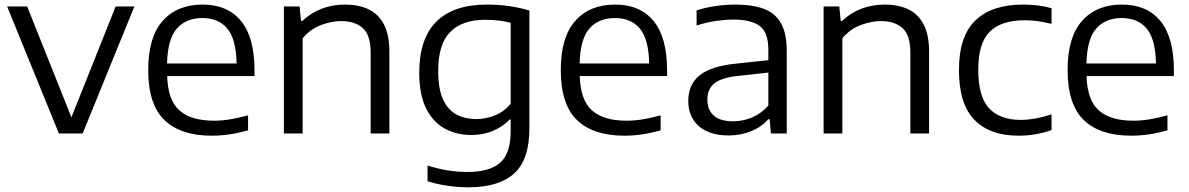

<svg xmlns="http://www.w3.org/2000/svg" viewBox="-20 -570 5077 820"><path d="M231.5 0 10.5 -542.5H96L285 -69L474 -542.5H554L333 0Z M884.5 9.5Q751.5 9.5 682.2 -57.2Q613 -124 613 -271Q613 -411.5 675 -481Q737 -550.5 845 -550.5Q951.5 -550.5 1009.2 -480.5Q1067 -410.5 1067 -269V-245H694Q697 -142 746.5 -98.2Q796 -54.5 894.5 -54.5Q927.5 -54.5 963.8 -60.5Q1000 -66.5 1039.5 -77.5V-13.5Q997.5 -1.5 959.5 4Q921.5 9.5 884.5 9.5ZM844 -493Q775 -493 735.5 -448.2Q696 -403.5 693.5 -299H990.5Q988.5 -403 950.8 -448Q913 -493 844 -493Z M1192.5 0V-542.5H1259.5L1265.5 -480.5H1271Q1346 -550.5 1454.5 -550.5Q1510.5 -550.5 1553 -530.8Q1595.5 -511 1619.2 -466.5Q1643 -422 1643 -349V0H1563V-346Q1563 -420.5 1529.2 -450.2Q1495.5 -480 1437 -480Q1397 -480 1351.5 -463.2Q1306 -446.5 1272.5 -406.5V0Z M1979 230Q1939 230 1892.8 223.5Q1846.5 217 1806 204V137Q1852 151.5 1894.5 158Q1937 164.5 1975.5 164.5Q2071 164.5 2116 125Q2161 85.5 2161 -10.5V-59.5H2156.5Q2128 -29.5 2086.2 -11.5Q2044.5 6.5 1992 6.5Q1931 6.5 1880.8 -20.2Q1830.5 -47 1800.5 -105.8Q1770.5 -164.5 1770.5 -260Q1770.5 -405 1843.8 -477.8Q1917 -550.5 2059.5 -550.5Q2156.5 -550.5 2241 -525V-23Q2241 112 2175.8 171Q2110.5 230 1979 230ZM2014.5 -61.5Q2054.5 -61.5 2093.8 -77.2Q2133 -93 2161 -127V-472.5Q2140 -478.5 2112 -482Q2084 -485.5 2052.5 -485.5Q1954 -485.5 1902.8 -433.5Q1851.5 -381.5 1851.5 -267.5Q1851.5 -189 1872.8 -144Q1894 -99 1930.8 -80.2Q1967.5 -61.5 2014.5 -61.5Z M2646.5 9.5Q2513.5 9.5 2444.2 -57.2Q2375 -124 2375 -271Q2375 -411.5 2437 -481Q2499 -550.5 2607 -550.5Q2713.5 -550.5 2771.2 -480.5Q2829 -410.5 2829 -269V-245H2456Q2459 -142 2508.5 -98.2Q2558 -54.5 2656.5 -54.5Q2689.5 -54.5 2725.8 -60.5Q2762 -66.5 2801.5 -77.5V-13.5Q2759.5 -1.5 2721.5 4Q2683.5 9.5 2646.5 9.5ZM2606 -493Q2537 -493 2497.5 -448.2Q2458 -403.5 2455.5 -299H2752.5Q2750.5 -403 2712.8 -448Q2675 -493 2606 -493Z M3092.5 8.5Q3010.5 8.5 2965 -31Q2919.5 -70.5 2919.5 -139Q2919.5 -209 2968 -248.2Q3016.5 -287.5 3125 -298.5L3261.5 -313V-356.5Q3261.5 -433 3223.8 -459.8Q3186 -486.5 3111.5 -486.5Q3078.5 -486.5 3037.2 -480.5Q2996 -474.5 2955 -461V-525.5Q2992 -538 3036.5 -544.2Q3081 -550.5 3121 -550.5Q3193 -550.5 3241.8 -532.5Q3290.5 -514.5 3315.2 -471.2Q3340 -428 3340 -352.5V0H3272.5L3267 -61H3261.5Q3233 -28 3188.2 -9.8Q3143.5 8.5 3092.5 8.5ZM3001 -145.5Q3001 -101 3028.2 -76.5Q3055.5 -52 3111.5 -52Q3152 -52 3191 -68Q3230 -84 3261.5 -119V-260L3130 -245.5Q3060 -238 3030.5 -213.5Q3001 -189 3001 -145.5Z M3497.5 0V-542.5H3564.5L3570.5 -480.5H3576Q3651 -550.5 3759.5 -550.5Q3815.5 -550.5 3858 -530.8Q3900.5 -511 3924.2 -466.5Q3948 -422 3948 -349V0H3868V-346Q3868 -420.5 3834.2 -450.2Q3800.5 -480 3742 -480Q3702 -480 3656.5 -463.2Q3611 -446.5 3577.5 -406.5V0Z M4330 9.5Q4207.5 9.5 4141.5 -58.2Q4075.5 -126 4075.5 -271Q4075.5 -415.5 4146 -483Q4216.5 -550.5 4349.5 -550.5Q4381 -550.5 4412.2 -546.8Q4443.5 -543 4471 -535V-468Q4442 -475.5 4414 -479.5Q4386 -483.5 4356.5 -483.5Q4256.5 -483.5 4207.2 -434.8Q4158 -386 4158 -272.5Q4158 -157 4204.2 -107.5Q4250.5 -58 4339.5 -58Q4368 -58 4399.8 -63.5Q4431.5 -69 4471 -81.5V-14.5Q4403.5 9.5 4330 9.5Z M4811 9.5Q4678 9.5 4608.8 -57.2Q4539.5 -124 4539.5 -271Q4539.5 -411.5 4601.5 -481Q4663.5 -550.5 4771.5 -550.5Q4878 -550.5 4935.8 -480.5Q4993.5 -410.5 4993.5 -269V-245H4620.5Q4623.5 -142 4673 -98.2Q4722.5 -54.5 4821 -54.5Q4854 -54.5 4890.2 -60.5Q4926.5 -66.5 4966 -77.5V-13.5Q4924 -1.5 4886 4Q4848 9.5 4811 9.5ZM4770.5 -493Q4701.5 -493 4662 -448.2Q4622.5 -403.5 4620 -299H4917Q4915 -403 4877.2 -448Q4839.5 -493 4770.5 -493Z"/></svg>

Font: Encode Sans Semi Expanded
Style: Regular
Weight: 400
Width: 6
Designer: Multiple Designers
Foundry: Impallari Type
Version: Version 3.000; ttfautohint (v1.8.3) -l 8 -r 50 -G 200 -x 14 